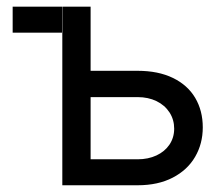

<svg xmlns="http://www.w3.org/2000/svg" viewBox="-20 -550 664 570"><path d="M164.1 -453.1H17.6V-530.3H164.1ZM582 -171.9Q582 -123.5 559.3 -84.5Q536.6 -45.4 492.9 -22.7Q449.2 0 388.7 0H165V-530.3H249V-339.8H388.7Q449.7 -339.8 493.4 -318.6Q537.1 -297.4 559.6 -259.3Q582 -221.2 582 -171.9ZM388.7 -77.1Q419.9 -77.1 444.6 -88.6Q469.2 -100.1 483.2 -120.8Q497.1 -141.6 497.1 -168Q497.1 -194.8 483.2 -216.3Q469.2 -237.8 444.6 -249.8Q419.9 -261.7 388.7 -261.7H249V-77.1Z"/></svg>

Font: Pretendard GOV
Style: Regular
Weight: 400
Designer: Base glyphs from Inter by Rasmus Andersson; Hangeul glyphs from Noto Sans CJK(Source Han Sans) by Jang Soo-young and Kan
Foundry: Kil Hyung-jin
Version: Version 1.309